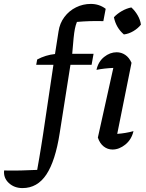

<svg xmlns="http://www.w3.org/2000/svg" viewBox="-152 -757 744 981"><path d="M-37 204Q-79 204 -107 178Q-135 152 -131 114Q-86 115 -45.5 114Q-5 113 38 111Q44 75 49 48Q54 21 58 -6.5Q62 -34 68 -70L121 -426H33L38 -453Q81 -476 129 -481L147 -596Q153 -638 177 -670Q201 -702 236.5 -719.5Q272 -737 312 -737Q355 -737 388 -712L376 -649Q341 -650 308 -649Q275 -648 241 -645Q234 -627 230.5 -609Q227 -591 224 -561.5Q221 -532 217 -482H326L316 -426H208L153 -77Q131 65 85 134.5Q39 204 -37 204ZM530 -87Q520 -44 488.5 -18.5Q457 7 423 7Q398 7 378 -8.5Q358 -24 348 -54L427 -410Q380 -408 341 -400Q350 -442 380 -466Q410 -490 444 -490Q468 -490 488 -476.5Q508 -463 520 -436L447 -73Q490 -76 530 -87ZM519 -719Q538 -702 551.5 -678.5Q565 -655 568 -631Q553 -612 529.5 -598Q506 -584 481 -581Q441 -615 430 -669Q447 -687 470.5 -700.5Q494 -714 519 -719Z"/></svg>

Font: Piazzolla Medium
Style: Italic
Weight: 500
Italic angle: -11.3°
Designer: Juan Pablo del Peral
Foundry: Huerta Tipografica
Version: Version 1.330